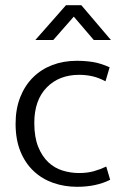

<svg xmlns="http://www.w3.org/2000/svg" viewBox="-20 -710 474 739"><path d="M284 -44Q316 -44 341 -51Q366 -58 389 -69L404 -18Q350 9 277 9Q228 9 185 -6Q142 -21 109.5 -51.5Q77 -82 58.5 -127.5Q40 -173 40 -234Q40 -290 57.5 -335Q75 -380 106.5 -411.5Q138 -443 181 -459.5Q224 -476 276 -476Q307 -476 336.5 -471.5Q366 -467 402 -451L386 -397Q360 -411 335.5 -416.5Q311 -422 285 -422Q207 -422 159.5 -373Q112 -324 112 -237Q112 -182 127 -145Q142 -108 166 -85.5Q190 -63 221 -53.5Q252 -44 284 -44ZM407 -556H341L264 -646L185 -556H116L234 -690H293Z"/></svg>

Font: Mukta Vaani Light
Style: Regular
Weight: 300
Designer: Noopur Datye, Girish Dalvi, Yashodeep Gholap, Pallavi Karambelkar
Foundry: Ek Type
Version: Version 2.538;PS 1.000;hotconv 16.6.51;makeotf.lib2.5.65220;